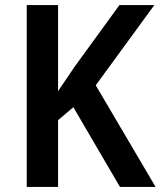

<svg xmlns="http://www.w3.org/2000/svg" viewBox="-20 -734 631 754"><path d="M591 0H451L268 -313L208 -262V0H85V-714H208V-376Q222 -397 238.5 -421Q255 -445 273 -472L449 -714H586L356 -399Z"/></svg>

Font: Noto Sans Sinhala SemiCondensed SemiBold
Style: Regular
Weight: 600
Width: 4
Designer: Jelle Bosma - Monotype Design Team
Foundry: Monotype Imaging Inc.
Version: Version 2.006; ttfautohint (v1.8.4.7-5d5b)